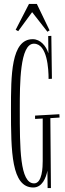

<svg xmlns="http://www.w3.org/2000/svg" viewBox="-20 -927 333 980"><path d="M198 -105C198 -75 196 9 154 9C81 9 81 -172 81 -369C81 -499 81 -704 153 -704C222 -704 228 -573 228 -524L245 -525L242 -744L226 -743L227 -655C216 -691 187 -727 147 -727C36 -727 36 -542 36 -369C36 -153 38 30 150 30C195 30 215 -19 222 -56L223 33H240L237 -324L284 -327L283 -344L159 -337V-320L198 -322ZM168 -907H128L60 -775L73 -768L144 -865L222 -765L233 -772Z"/></svg>

Font: Bigelow Rules
Style: Regular
Weight: 400
Designer: Astigmatic (AOETI)
Foundry: Astigmatic (AOETI)
Version: Version 1.000